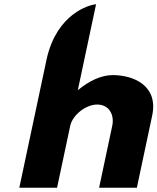

<svg xmlns="http://www.w3.org/2000/svg" viewBox="-20 -880 738 900"><path d="M70.5 0H247.5L309.1 -290C320 -341 382.4 -390 435.4 -390C492.4 -390 517 -341 506.1 -290L444.5 0H621.5L693.3 -338C723.7 -481 602.7 -528 508.7 -528C452.7 -528 395.6 -499 347.1 -459H345.1L430.3 -860C398.6 -857.7 247.1 -816.4 199.1 -605Z"/></svg>

Font: Hussar Nova
Style: 76
Weight: 700
Foundry: Cannot Into Space Fonts
Version: Version 0.99